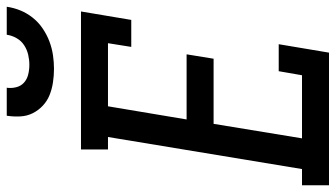

<svg xmlns="http://www.w3.org/2000/svg" viewBox="-249 -762 995 569"><g transform="rotate(-90 248.5 -477.5)"><path d="M-16 0V-80H32L127 -655H90V-735H499L474 -586H394L405 -655H218L179 -422H372L359 -342H166L123 -80H310L322 -149H402L377 0ZM329 -815Q309 -815 289 -818Q269 -821 251.5 -828Q234 -835 220 -848Q206 -861 197.5 -878Q189 -895 188 -915Q187 -935 190 -955H273Q271 -941 274.5 -927Q278 -913 288 -904Q298 -895 312 -891.5Q326 -888 341 -888Q356 -888 371 -891.5Q386 -895 399 -903.5Q412 -912 420 -926Q428 -940 430 -955H513Q510 -934 502 -914.5Q494 -895 480.5 -878Q467 -861 448.5 -848.5Q430 -836 410 -828.5Q390 -821 369.5 -818Q349 -815 329 -815Z"/></g></svg>

Font: Iosevka Slab Medium Oblique
Style: Regular
Weight: 500
Italic angle: -9°
Monospace: yes
Designer: Belleve Invis
Foundry: Belleve Invis
Version: Version 11.1.1; ttfautohint (v1.8.3)